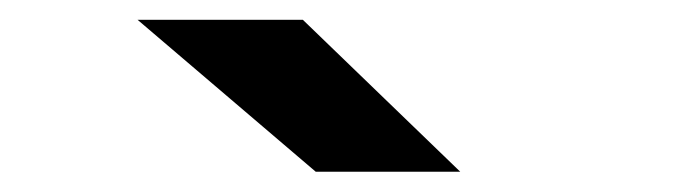

<svg xmlns="http://www.w3.org/2000/svg" viewBox="-20 -732 690 194"><path d="M299 -558.5 119 -712H286L445 -558.5Z"/></svg>

Font: Trispace Thin
Style: Bold
Weight: 700
Version: Version 1.210